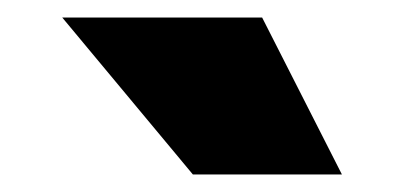

<svg xmlns="http://www.w3.org/2000/svg" viewBox="-20 -768 460 219"><path d="M200 -569 51 -748H279L370 -569Z"/></svg>

Font: REM Black
Style: Regular
Weight: 900
Designer: Octavio Pardo
Foundry: Ashler Design
Version: Version 1.005;gftools[0.9.28]